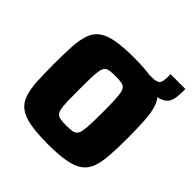

<svg xmlns="http://www.w3.org/2000/svg" viewBox="-203 -937 1106 1106"><g transform="rotate(45 349.5 -384.5)"><path d="M459 -622V-688H498Q543 -688 554 -702Q565 -716 565 -753V-777H686V-762Q686 -721 680 -694Q674 -667 655 -651Q636 -635 598.5 -628.5Q561 -622 498 -622ZM349 8Q260 8 203.5 -2.5Q147 -13 115 -37Q83 -61 69 -102Q55 -143 51.5 -202.5Q48 -262 48 -344Q48 -426 51.5 -485.5Q55 -545 69 -586Q83 -627 115 -651Q147 -675 203.5 -685.5Q260 -696 349 -696Q438 -696 494.5 -685.5Q551 -675 583 -651Q615 -627 629 -586Q643 -545 647 -485.5Q651 -426 651 -344Q651 -262 647 -202.5Q643 -143 629 -102Q615 -61 583 -37Q551 -13 494.5 -2.5Q438 8 349 8ZM349 -143Q377 -143 394.5 -145.5Q412 -148 422 -157.5Q432 -167 436.5 -188.5Q441 -210 442.5 -247.5Q444 -285 444 -344Q444 -403 442.5 -440.5Q441 -478 436.5 -499.5Q432 -521 422 -530.5Q412 -540 394.5 -542.5Q377 -545 349 -545Q321 -545 303.5 -542.5Q286 -540 276 -530.5Q266 -521 261.5 -499.5Q257 -478 256 -440.5Q255 -403 255 -344Q255 -285 256 -247.5Q257 -210 261.5 -188.5Q266 -167 276 -157.5Q286 -148 303.5 -145.5Q321 -143 349 -143Z"/></g></svg>

Font: Saira Thin ExtraBold
Style: Regular
Weight: 800
Version: Version 1.101